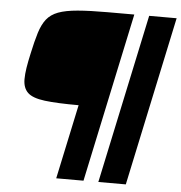

<svg xmlns="http://www.w3.org/2000/svg" viewBox="-56 -742 887 940"><g transform="rotate(5 387.0 -272.0)"><path d="M255 144 333 -222Q226 -222 166 -229.5Q106 -237 82 -260Q58 -283 58 -326Q58 -351 63 -382.5Q68 -414 77 -454Q90 -515 103 -557Q116 -599 136.5 -625Q157 -651 193 -664.5Q229 -678 288 -683Q347 -688 435 -688H566L389 144ZM462 144 639 -688H774L597 144Z"/></g></svg>

Font: Saira Expanded Black
Style: Italic
Weight: 900
Width: 7
Italic angle: -12°
Designer: Hector Gatti with collaboration of the Omnibus-Type team
Foundry: Omnibus-Type
Version: Version 1.101